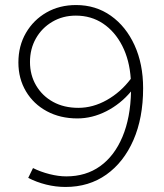

<svg xmlns="http://www.w3.org/2000/svg" viewBox="-20 -731 651 762"><path d="M282 -711Q360 -711 420 -668.5Q480 -626 514 -551.5Q548 -477 548 -381Q548 -263 509.5 -175Q471 -87 402 -38Q333 11 240 11Q201 11 163 1.5Q125 -8 92 -25L111 -64Q141 -49 176.5 -40Q212 -31 243 -31Q321 -31 377.5 -71.5Q434 -112 466 -188Q498 -264 500 -368Q458 -318 402 -289.5Q346 -261 287 -261Q219 -261 166 -289.5Q113 -318 83 -368.5Q53 -419 53 -483Q53 -549 83 -600.5Q113 -652 164.5 -681.5Q216 -711 282 -711ZM291 -303Q349 -303 404 -334Q459 -365 499 -418Q494 -493 465 -549.5Q436 -606 389 -637.5Q342 -669 281 -669Q229 -669 187.5 -644.5Q146 -620 122.5 -578.5Q99 -537 99 -485Q99 -433 123.5 -391.5Q148 -350 191 -326.5Q234 -303 291 -303Z"/></svg>

Font: Red Hat Display
Style: Regular
Weight: 300
Designer: Pentagram, MCKL
Foundry: Pentagram, MCKL
Version: Version 1.023